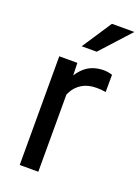

<svg xmlns="http://www.w3.org/2000/svg" viewBox="-143 -813 639 877"><g transform="rotate(20 176.5 -375.0)"><path d="M159.2 -445.3V0H68.8V-528.3H156.7ZM324.2 -531.2 323.7 -447.3Q312.5 -449.2 302.5 -450.2Q292.5 -451.2 279.8 -451.2Q237.8 -451.2 209.2 -434.1Q180.7 -417 165 -387.2Q149.4 -357.4 145.5 -319.3L120.1 -304.7Q120.1 -368.2 137.2 -421.1Q154.3 -474.1 190.7 -506.1Q227.1 -538.1 284.2 -538.1Q293.9 -538.1 306.6 -535.6Q319.3 -533.2 324.2 -531.2ZM149.4 -606.4 244.1 -750H353L222.2 -606.4Z"/></g></svg>

Font: RobotoDEMO
Style: Regular
Weight: 400
Designer: Christian Robertson
Foundry: Google
Version: Version 2.136